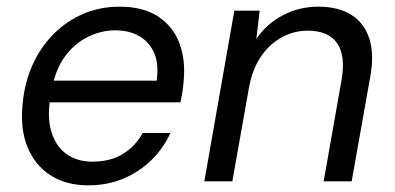

<svg xmlns="http://www.w3.org/2000/svg" viewBox="-20 -544 1184 576"><path d="M244 12Q178 12 131 -18.5Q84 -49 62 -104Q40 -159 48 -234Q54 -297 78 -350Q102 -403 141 -442Q180 -481 230 -502.5Q280 -524 339 -524Q410 -524 455 -494Q500 -464 518.5 -413.5Q537 -363 531 -302Q530 -287 527.5 -270Q525 -253 521 -237H110L121 -302H450Q457 -352 442.5 -385Q428 -418 398 -435.5Q368 -453 326 -453Q284 -453 244 -433.5Q204 -414 175.5 -375.5Q147 -337 136 -279L131 -251Q121 -191 134.5 -147.5Q148 -104 180 -81.5Q212 -59 257 -59Q311 -59 348.5 -82Q386 -105 408 -145H491Q471 -100 435 -64.5Q399 -29 351 -8.5Q303 12 244 12Z M593 0 683 -512H759L749 -427Q780 -473 829 -498.5Q878 -524 935 -524Q995 -524 1034 -499.5Q1073 -475 1088 -428Q1103 -381 1091 -315L1035 0H951L1005 -306Q1017 -378 991 -415Q965 -452 903 -452Q863 -452 827 -433Q791 -414 765 -377.5Q739 -341 728 -287L677 0Z"/></svg>

Font: DM Sans 12pt
Style: Italic
Weight: 400
Italic angle: -10°
Version: Version 4.004;gftools[0.9.30]